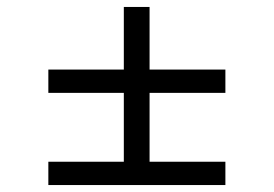

<svg xmlns="http://www.w3.org/2000/svg" viewBox="-20 -626 787 552"><path d="M410 -606V-146H336V-606ZM119 -426H628V-359H119ZM119 -161H628V-94H119Z"/></svg>

Font: Albert Sans
Style: Regular
Weight: 400
Designer: Andreas Rasmussen
Foundry: a.Foundry
Version: Version 1.025